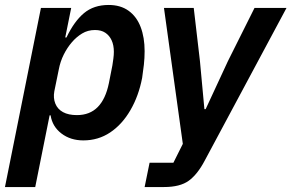

<svg xmlns="http://www.w3.org/2000/svg" viewBox="-40 -554 1175 774"><path d="M-20 200 125 -522H247L223 -403H228Q259 -468 298.5 -501Q338 -534 398 -534Q446 -534 478.5 -510.5Q511 -487 527 -445Q543 -403 543 -348Q543 -320 540 -293Q537 -266 533 -240Q519 -167 485.5 -109.5Q452 -52 404 -20Q356 12 296 12Q244 12 207.5 -16Q171 -44 164 -89H160L102 200ZM270 -90Q322 -90 354 -122.5Q386 -155 399 -219L413 -290Q415 -302 417 -317.5Q419 -333 419 -345Q419 -372 410 -391.5Q401 -411 384.5 -422Q368 -433 343 -433Q314 -433 291 -419Q268 -405 250 -384Q231 -362 217 -334Q203 -306 197 -274L179 -186Q174 -159 183 -136.5Q192 -114 214 -102Q236 -90 270 -90Z M879 -308 986 -522H1115L785 94Q756 149 721 174.5Q686 200 621 200H543L563 102H659L697 26L621 -522H741L766 -308L784 -114H789Z"/></svg>

Font: IBM Plex Sans SemiBold
Style: Italic
Weight: 600
Italic angle: -11.31°
Designer: Mike Abbink, Paul van der Laan, Pieter van Rosmalen
Foundry: Bold Monday
Version: Version 3.201